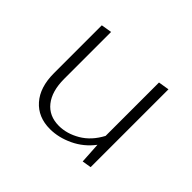

<svg xmlns="http://www.w3.org/2000/svg" viewBox="-101 -564 717 717"><g transform="rotate(45 258.0 -205.0)"><path d="M431 -414V-3L395 3L390 -80Q359 -39 313.5 -17.5Q268 4 223 4Q160 4 123 -38Q86 -80 86 -154V-407L128 -414V-166Q128 -101 157 -64.5Q186 -28 238 -28Q280 -28 321 -52Q362 -76 388 -125V-407Z"/></g></svg>

Font: Ysabeau Infant Light
Style: Regular
Weight: 300
Designer: Christian Thalmann (Catharsis Fonts)
Version: Version 0.003